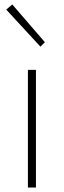

<svg xmlns="http://www.w3.org/2000/svg" viewBox="-20 -840 285 860"><path d="M105 0V-527H141V0ZM161 -631 8 -797 35 -820 181 -651Z"/></svg>

Font: Source Han Sans SC ExtraLight
Style: Regular
Weight: 250
Designer: Ryoko NISHIZUKA 西塚涼子 (kana, bopomofo & ideographs); Paul D. Hunt (Latin, Greek & Cyrillic); Sandoll Communications 산돌커뮤니
Foundry: Adobe
Version: Version 2.004;hotconv 1.0.118;makeotfexe 2.5.65603